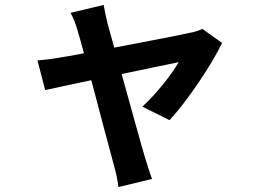

<svg xmlns="http://www.w3.org/2000/svg" viewBox="-20 -655 1040 778"><path d="M667 -168C737 -243 838 -393 880 -481L800 -538C786 -531 767 -525 749 -522C710 -513 570 -486 443 -462L416 -559C410 -585 404 -611 400 -635L266 -603C277 -582 287 -558 294 -532C301 -510 310 -478 320 -439C274 -430 238 -424 224 -422C191 -416 164 -413 132 -410L163 -290C193 -297 266 -312 350 -330C386 -193 427 -38 442 16C450 44 457 77 460 103L596 70C588 50 575 6 569 -12C553 -64 511 -218 473 -355C581 -378 680 -398 704 -403C677 -354 608 -269 557 -223Z"/></svg>

Font: Source Han Sans SC Bold
Style: Regular
Weight: 700
Designer: Ryoko NISHIZUKA (kana & ideographs); Paul D. Hunt (Latin, Greek & Cyrillic); Wenlong ZHANG (bopomofo); Sandoll Communica
Foundry: Adobe Systems Incorporated
Version: Version 1.001;PS 1.001;hotconv 1.0.78;makeotf.lib2.5.61930